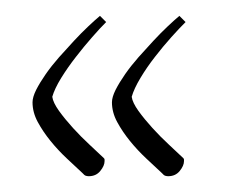

<svg xmlns="http://www.w3.org/2000/svg" viewBox="-20 -248 298 242"><path d="M113.8 -220.2Q106.4 -212.9 96.2 -201.2Q85.9 -189.5 75.7 -176.3Q65.4 -163.1 57.1 -149.7Q48.8 -136.2 45.9 -126Q46.9 -118.7 54.4 -108.2Q62 -97.7 72 -86.7Q82 -75.7 92.8 -65.7Q103.5 -55.7 110.8 -48.8Q111.8 -47.9 111.8 -46.9Q111.8 -45.9 111.8 -44.9Q111.8 -39.1 106.4 -32.5Q101.1 -25.9 91.8 -25.9Q90.3 -25.9 88.4 -26.4Q86.4 -26.9 84 -29.8Q75.2 -38.1 64.2 -48.3Q53.2 -58.6 43.7 -70.3Q34.2 -82 27.6 -94.2Q21 -106.4 21 -119.1Q21 -125.5 25.6 -134.8Q30.3 -144 37.6 -154.5Q44.9 -165 54.4 -175.8Q64 -186.5 73.2 -196.5Q82.5 -206.5 91.3 -214.8Q100.1 -223.1 106 -228ZM213.9 -220.2Q206.5 -212.9 196 -201.2Q185.5 -189.5 175.3 -176.3Q165 -163.1 157 -149.7Q148.9 -136.2 146 -126Q147 -118.7 154.5 -108.2Q162.1 -97.7 172.1 -86.7Q182.1 -75.7 192.9 -65.7Q203.6 -55.7 210.9 -48.8Q211.9 -47.9 211.9 -46.9Q211.9 -45.9 211.9 -44.9Q211.9 -39.1 206.5 -32.5Q201.2 -25.9 191.9 -25.9Q190.4 -25.9 188.5 -26.4Q186.5 -26.9 184.1 -29.8Q175.3 -38.1 164.3 -48.3Q153.3 -58.6 143.8 -70.3Q134.3 -82 127.7 -94.2Q121.1 -106.4 121.1 -119.1Q121.1 -125.5 125.7 -134.8Q130.4 -144 137.7 -154.5Q145 -165 154.5 -175.8Q164.1 -186.5 173.3 -196.5Q182.6 -206.5 191.4 -214.8Q200.2 -223.1 206.1 -228Z"/></svg>

Font: Stalemate
Style: Regular
Weight: 400
Designer: Astigmatic (AOETI)
Foundry: Astigmatic (AOETI)
Version: Version 001.000